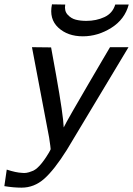

<svg xmlns="http://www.w3.org/2000/svg" viewBox="-27 -688 612 883"><path d="M212 -668 273 -667Q268 -638 284 -620.5Q300 -603 321.5 -597.5Q343 -592 370 -592Q416 -592 453.5 -609.5Q491 -627 503 -667H565Q547 -599 485 -560Q423 -521 354 -521Q284 -521 241 -561Q198 -601 212 -668ZM120 -471Q134 -471 164 -470.5Q194 -470 208 -470L231 -343Q264 -158 266 -102Q273 -117 307 -176.5Q341 -236 376 -295.5Q411 -355 444.5 -412.5Q478 -470 479 -471H564L280 2Q222 94 176 134.5Q130 175 72 175Q35 175 -7 168L4 92Q47 106 74 107Q94 110 118 100Q152 91 198 14Q205 2 206 -2Q206 -8 199 -55Z"/></svg>

Font: Coval
Style: Book Italic
Weight: 350
Foundry: Context Ltd
Version: Version 001.000